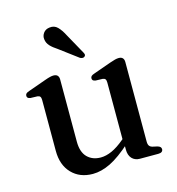

<svg xmlns="http://www.w3.org/2000/svg" viewBox="-106 -786 817 888"><g transform="rotate(-15 303.0 -342.0)"><path d="M406 -58V-90.5L403.5 -93.5V-379Q403.5 -390.5 399.8 -395.5Q396 -400.5 387 -401.5L353 -402.5Q344.5 -404 341 -407.5Q337.5 -411 337.5 -417Q337.5 -423.5 341.8 -427.8Q346 -432 357 -435.5L440 -465Q455.5 -470.5 465.5 -473Q475.5 -475.5 483.5 -475.5Q496 -475.5 502.2 -468.8Q508.5 -462 508.5 -450V-68.5Q508.5 -55 513.5 -48.2Q518.5 -41.5 528.5 -39L551 -34Q560 -31.5 564.2 -27.2Q568.5 -23 568.5 -16.5Q568.5 -9 563 -4.5Q557.5 0 546 0H457.5Q434.5 0 420.2 -15.2Q406 -30.5 406 -58ZM91.5 -136V-379Q91.5 -390.5 87.8 -395.5Q84 -400.5 75 -401.5L41 -402.5Q32.5 -404 29 -407.5Q25.5 -411 25.5 -417Q25.5 -423.5 29.8 -427.8Q34 -432 45 -435.5L128 -465Q144.5 -471 154.2 -473.2Q164 -475.5 170.5 -475.5Q184 -475.5 190.2 -468.8Q196.5 -462 196.5 -450V-152Q196.5 -102 221 -77.2Q245.5 -52.5 285.5 -52.5Q310.5 -52.5 339 -65.2Q367.5 -78 400.5 -106L422 -124L441 -104.5L419.5 -85.5Q360 -32 315.5 -10.2Q271 11.5 230.5 11.5Q168 11.5 129.8 -28.2Q91.5 -68 91.5 -136ZM279 -639 332 -543.5Q335.5 -538 336.5 -532.5Q337.5 -527 333 -523Q329 -519 322.8 -519.2Q316.5 -519.5 311 -522.5L222 -589Q201 -602.5 188.2 -616.2Q175.5 -630 173.5 -648Q171 -664 181.2 -678.2Q191.5 -692.5 211.5 -694.5Q234 -697.5 249.5 -682Q265 -666.5 279 -639Z"/></g></svg>

Font: Fraunces
Style: Regular
Weight: 400
Version: Version 1.000;[b76b70a41]